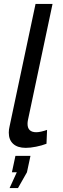

<svg xmlns="http://www.w3.org/2000/svg" viewBox="-20 -750 320 983"><path d="M29 213 66 132H41L59 48H136L118 132L72 213ZM112 7Q70 7 47.5 -13.5Q25 -34 25 -71Q25 -79 26 -87Q27 -95 29 -103L162 -730H249L123 -135Q122 -130 121.5 -125.5Q121 -121 121 -116Q121 -73 166 -73Q177 -73 192 -76.5Q207 -80 221 -85L218 -14Q195 -5 165 1Q135 7 112 7Z"/></svg>

Font: PTCRaleway Medium
Style: Italic
Weight: 500
Italic angle: -12°
Designer: Matt McInerney, Pablo Impallari, Rodrigo Fuenzalida
Foundry: Matt McInerney, Pablo Impallari, Rodrigo Fuenzalida
Version: Version 3.000g; ttfautohint (v1.5) -l 8 -r 28 -G 28 -x 14 -D